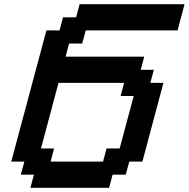

<svg xmlns="http://www.w3.org/2000/svg" viewBox="-20 -895 899 915"><path d="M125 0H500L516.6 -62.5H579.1L596.2 -125H658.7Q675.3 -187.5 708.7 -312.5Q742.2 -437.5 758.8 -500H696.3L713.4 -562.5H650.9L667.5 -625H292.5L309.1 -687.5H371.6L388.7 -750H826.2Q831.5 -770.5 842.8 -812.5Q854 -854.5 859.4 -875H359.4L342.8 -812.5H280.3L263.7 -750H201.2Q173.3 -646 117.4 -437.5Q61.5 -229 33.7 -125H96.2L79.1 -62.5H141.6ZM471.2 -125H221.2L237.8 -187.5H175.3L258.8 -500H571.3L554.7 -437.5H617.2Q606 -396 583.7 -312.5Q561.5 -229 550.3 -187.5H487.8Z"/></svg>

Font: Faithful 32x
Style: Oblique
Weight: 400
Foundry: Faithful Resource Pack
Version: Version 1.0; January 27, 2023